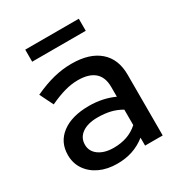

<svg xmlns="http://www.w3.org/2000/svg" viewBox="-166 -803 864 925"><g transform="rotate(-30 266.0 -340.0)"><path d="M220 9Q165 9 123 -10.5Q81 -30 57 -65Q33 -100 33 -146Q33 -218 88 -259.5Q143 -301 239 -301Q314 -301 378 -272V-326Q378 -381 346.5 -408Q315 -435 254 -435Q219 -435 181 -424.5Q143 -414 96 -392L59 -467Q117 -494 167 -506.5Q217 -519 268 -519Q367 -519 421.5 -472Q476 -425 476 -338V0H378V-44Q344 -17 305 -4Q266 9 220 9ZM129 -148Q129 -111 160.5 -88.5Q192 -66 243 -66Q283 -66 316.5 -77.5Q350 -89 378 -114V-200Q349 -217 317.5 -224.5Q286 -232 247 -232Q192 -232 160.5 -209.5Q129 -187 129 -148ZM109 -622V-689H407V-622Z"/></g></svg>

Font: Red Hat Display SemiBold
Style: Regular
Weight: 600
Designer: Pentagram, MCKL
Foundry: Pentagram, MCKL
Version: Version 1.023